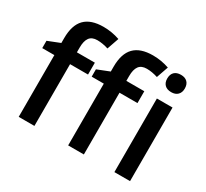

<svg xmlns="http://www.w3.org/2000/svg" viewBox="-151 -992 1307 1220"><g transform="rotate(30 502.5 -382.5)"><path d="M353 -453.1H221.2V0H106V-453.1H17.1V-506.8L106 -542V-577.1Q106 -672.9 150.9 -719Q195.8 -765.1 288.1 -765.1Q348.6 -765.1 407.2 -745.1L377 -658.2Q334.5 -671.9 295.9 -671.9Q256.8 -671.9 239 -647.7Q221.2 -623.5 221.2 -575.2V-540H353ZM715.8 -453.1H584V0H468.8V-453.1H379.9V-506.8L468.8 -542V-577.1Q468.8 -672.9 513.7 -719Q558.6 -765.1 650.9 -765.1Q711.4 -765.1 770 -745.1L739.7 -658.2Q697.3 -671.9 658.7 -671.9Q619.6 -671.9 601.8 -647.7Q584 -623.5 584 -575.2V-540H715.8ZM922.9 0H808.1V-540H922.9ZM801.3 -683.1Q801.3 -713.9 818.1 -730.5Q835 -747.1 866.2 -747.1Q896.5 -747.1 913.3 -730.5Q930.2 -713.9 930.2 -683.1Q930.2 -653.8 913.3 -637Q896.5 -620.1 866.2 -620.1Q835 -620.1 818.1 -637Q801.3 -653.8 801.3 -683.1Z"/></g></svg>

Font: f1_57812          
Style: Regular
Weight: 600
Foundry: Ascender Corporation
Version: Version 1.10